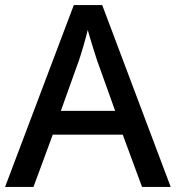

<svg xmlns="http://www.w3.org/2000/svg" viewBox="-20 -737 694 757"><path d="M540 0H653L383 -717H271L0 0H112L188 -206H464ZM362 -501 434 -300H220L292 -501C300 -524 316 -578 326 -619C334 -589 355 -522 362 -501Z"/></svg>

Font: Noto Sans Devanagari UI Medium
Style: Regular
Weight: 500
Designer: Jelle Bosma - Monotype Design Team
Foundry: Monotype Imaging Inc.
Version: Version 2.004